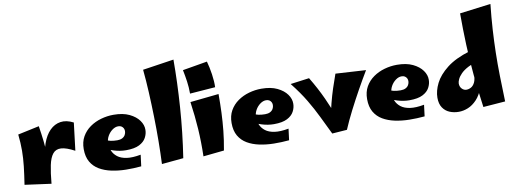

<svg xmlns="http://www.w3.org/2000/svg" viewBox="-64 -1190 4237 1578"><g transform="rotate(-10 2054.5 -400.5)"><path d="M260 15 243 -171Q247 -257 270 -322Q293 -387 331.5 -425.5Q370 -464 420 -471.5Q470 -479 528 -449L500 -218Q431 -255 387.5 -257.5Q344 -260 319 -229.5Q294 -199 281 -137.5Q268 -76 260 15ZM260 15 40 -15Q53 -99 60.5 -165.5Q68 -232 68.5 -295Q69 -358 61 -431L239 -469Q250 -401 256.5 -342.5Q263 -284 265 -228Q267 -172 265.5 -113Q264 -54 260 15Z M1011 2Q947 8 883.5 7Q820 6 763.5 -6Q707 -18 663.5 -43.5Q620 -69 595 -112Q570 -155 570 -219Q570 -279 595 -323Q620 -367 662 -396.5Q704 -426 755.5 -440.5Q807 -455 859 -455Q938 -455 991 -429.5Q1044 -404 1071 -366Q1098 -328 1097 -288Q1097 -255 1080 -223Q1063 -191 1023 -170.5Q983 -150 912 -150Q887 -150 862 -154Q837 -158 812.5 -165.5Q788 -173 765 -183.5Q742 -194 722 -207L751 -266Q773 -254 798.5 -248.5Q824 -243 855 -243Q880 -243 896.5 -251.5Q913 -260 921.5 -275Q930 -290 930 -307Q930 -320 924.5 -330.5Q919 -341 908.5 -348Q898 -355 881 -355Q856 -355 831.5 -337Q807 -319 791.5 -291Q776 -263 776 -232Q776 -199 788.5 -168.5Q801 -138 829.5 -116Q858 -94 905.5 -87Q953 -80 1023 -93Z M1363 -4 1182 13Q1186 -76 1187 -176.5Q1188 -277 1185.5 -381Q1183 -485 1178 -586Q1173 -687 1164 -777L1424 -816Q1424 -628 1409.5 -420Q1395 -212 1363 -4Z M1510 -517Q1510 -570 1503 -619Q1496 -668 1486 -717L1692 -752Q1706 -703 1715 -642Q1724 -581 1722 -533ZM1703 -8 1529 10Q1532 -109 1525 -218.5Q1518 -328 1501 -448L1740 -473Q1740 -390 1737 -316.5Q1734 -243 1726.5 -169Q1719 -95 1703 -8Z M2245 2Q2181 8 2117.5 7Q2054 6 1997.5 -6Q1941 -18 1897.5 -43.5Q1854 -69 1829 -112Q1804 -155 1804 -219Q1804 -279 1829 -323Q1854 -367 1896 -396.5Q1938 -426 1989.5 -440.5Q2041 -455 2093 -455Q2172 -455 2225 -429.5Q2278 -404 2305 -366Q2332 -328 2331 -288Q2331 -255 2314 -223Q2297 -191 2257 -170.5Q2217 -150 2146 -150Q2121 -150 2096 -154Q2071 -158 2046.5 -165.5Q2022 -173 1999 -183.5Q1976 -194 1956 -207L1985 -266Q2007 -254 2032.5 -248.5Q2058 -243 2089 -243Q2114 -243 2130.5 -251.5Q2147 -260 2155.5 -275Q2164 -290 2164 -307Q2164 -320 2158.5 -330.5Q2153 -341 2142.5 -348Q2132 -355 2115 -355Q2090 -355 2065.5 -337Q2041 -319 2025.5 -291Q2010 -263 2010 -232Q2010 -199 2022.5 -168.5Q2035 -138 2063.5 -116Q2092 -94 2139.5 -87Q2187 -80 2257 -93Z M2604 9Q2566 -69 2531 -141.5Q2496 -214 2451 -289.5Q2406 -365 2338 -451L2495 -472Q2524 -424 2549 -377Q2574 -330 2595.5 -283Q2617 -236 2636 -189.5Q2655 -143 2671 -95L2728 0ZM2728 0 2604 -83Q2624 -171 2640.5 -235.5Q2657 -300 2675 -355Q2693 -410 2715 -471L2968 -456Q2927 -388 2883 -309Q2839 -230 2798.5 -150.5Q2758 -71 2728 0Z M3376 2Q3312 8 3248.5 7Q3185 6 3128.5 -6Q3072 -18 3028.5 -43.5Q2985 -69 2960 -112Q2935 -155 2935 -219Q2935 -279 2960 -323Q2985 -367 3027 -396.5Q3069 -426 3120.5 -440.5Q3172 -455 3224 -455Q3303 -455 3356 -429.5Q3409 -404 3436 -366Q3463 -328 3462 -288Q3462 -255 3445 -223Q3428 -191 3388 -170.5Q3348 -150 3277 -150Q3252 -150 3227 -154Q3202 -158 3177.5 -165.5Q3153 -173 3130 -183.5Q3107 -194 3087 -207L3116 -266Q3138 -254 3163.5 -248.5Q3189 -243 3220 -243Q3245 -243 3261.5 -251.5Q3278 -260 3286.5 -275Q3295 -290 3295 -307Q3295 -320 3289.5 -330.5Q3284 -341 3273.5 -348Q3263 -355 3246 -355Q3221 -355 3196.5 -337Q3172 -319 3156.5 -291Q3141 -263 3141 -232Q3141 -199 3153.5 -168.5Q3166 -138 3194.5 -116Q3223 -94 3270.5 -87Q3318 -80 3388 -93Z M4049 -4 3865 10Q3845 -131 3832.5 -261Q3820 -391 3815 -519.5Q3810 -648 3810 -781L4069 -814Q4057 -703 4051 -605Q4045 -507 4043 -413Q4041 -319 4043 -219.5Q4045 -120 4049 -4ZM3660 14Q3619 14 3584 -0.5Q3549 -15 3527.5 -47Q3506 -79 3506 -130Q3506 -187 3537 -249.5Q3568 -312 3639.5 -368Q3711 -424 3833 -461L3895 -367Q3839 -357 3801 -337Q3763 -317 3740.5 -294Q3718 -271 3708.5 -250Q3699 -229 3699 -215Q3699 -188 3715.5 -171Q3732 -154 3753 -154Q3773 -154 3792 -164.5Q3811 -175 3823.5 -200.5Q3836 -226 3836 -272L3895 -299Q3890 -210 3867.5 -150Q3845 -90 3811 -54Q3777 -18 3738 -2Q3699 14 3660 14Z"/></g></svg>

Font: Marhey Light
Style: Regular
Weight: 300
Designer: Nur Syamsi & Bustanul Arifin
Foundry: Namelatype
Version: Version 1.000